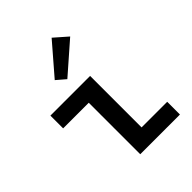

<svg xmlns="http://www.w3.org/2000/svg" viewBox="-211 -879 1002 1002"><g transform="rotate(-45 290.0 -378.5)"><path d="M238 0V-380H49V-474H342V-94H531V0ZM246 -546 196 -589 341 -757 414 -693Z"/></g></svg>

Font: Sometype Mono SemiBold
Style: Regular
Weight: 600
Designer: Ryoichi Tsunekawa
Foundry: Dharma Type
Version: Version 1.001